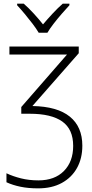

<svg xmlns="http://www.w3.org/2000/svg" viewBox="-20 -784 500 1044"><path d="M408.2 -530.8V-494.6L156.2 -207.5Q291.5 -205.1 359.6 -149.9Q427.7 -94.7 427.7 8.3Q427.7 77.1 398.7 129.4Q369.6 181.6 315.9 210.9Q262.2 240.2 187.5 240.2Q133.3 240.2 91.3 231.4Q49.3 222.7 15.1 207V158.2Q50.3 174.8 94 185.8Q137.7 196.8 189 196.8Q277.3 196.8 327.6 145.8Q377.9 94.7 377.9 9.3Q377.9 -81.1 318.6 -123.3Q259.3 -165.5 141.6 -165.5H95.7V-202.1L344.2 -487.3H31.2V-530.8ZM190.4 -606Q178.2 -627 157.5 -654.3Q136.7 -681.6 114.3 -708.5Q91.8 -735.4 73.2 -755.4V-764.2H108.9Q136.2 -740.2 164.1 -709.7Q191.9 -679.2 213.9 -651.4Q237.3 -679.2 265.6 -709.7Q293.9 -740.2 321.3 -764.2H357.4V-755.4Q338.9 -735.4 315.4 -708.5Q292 -681.6 271 -654.3Q250 -627 237.8 -606Z"/></svg>

Font: Open Sans Light
Style: Regular
Weight: 300
Designer: Monotype Design Team
Foundry: Monotype Imaging Inc.
Version: Version 3.000; ttfautohint (v1.8.4)